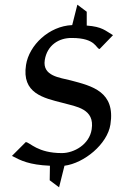

<svg xmlns="http://www.w3.org/2000/svg" viewBox="-20 -697 502 819"><path d="M91 -420C72 -299 165 -279 248 -258C306 -242 385 -233 371 -145C361 -80 295 -44 244 -44C140 -44 109 -89 90 -91L31 -32C69 -12 104 6 193 10L192 72L232 102L255 10C339 -1 438 -82 451 -166C473 -306 373 -330 282 -354C236 -366 160 -372 171 -441C181 -504 231 -536 287 -535C390 -535 389 -489 405 -488L462 -547C429 -566 417 -583 350 -588V-647L310 -677L288 -590C189 -586 104 -504 91 -420Z"/></svg>

Font: Charger Sport
Style: DfNrwObl
Weight: 400
Designer: Jasper
Foundry: Cannot Into Space Fonts
Version: Version 1.1